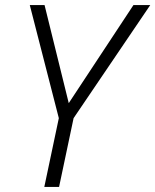

<svg xmlns="http://www.w3.org/2000/svg" viewBox="-20 -734 610 754"><path d="M154 0 211 -270 97 -714H155L250 -329L504 -714H570L269 -270L212 0Z"/></svg>

Font: Noto Sans Display Light
Style: Italic
Weight: 300
Italic angle: -12°
Designer: Monotype Design Team
Foundry: Monotype Imaging Inc.
Version: Version 2.003